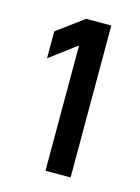

<svg xmlns="http://www.w3.org/2000/svg" viewBox="-75 -893 371 509"><g transform="rotate(15 111.0 -638.5)"><path d="M25.9 -719.2V-793L99.1 -847.2H168V-430.2H99.1V-773.9Z"/></g></svg>

Font: D-DIN-PRO
Style: Regular
Weight: 400
Designer: Charles Nix
Foundry: Datto Inc.
Version: Version 1.000;hotconv 1.0.109;makeotfexe 2.5.65596